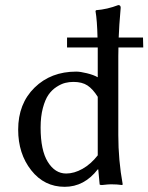

<svg xmlns="http://www.w3.org/2000/svg" viewBox="-20 -718 578 748"><path d="M537.1 -571.8 538.1 -533.2H441.4Q441.4 -527.8 441.2 -516.8Q440.9 -505.9 440.9 -500V-191.9Q440.9 -93.8 458 0L456.1 2.9Q436.5 0 411.6 0Q403.3 0 377 2.9Q368.2 2.9 368.2 0L362.8 -58.1H360.8Q308.1 9.8 231.9 9.8Q152.3 9.8 101.6 -54.7Q50.8 -119.1 50.8 -212.9Q50.8 -314 114.5 -376.5Q178.2 -439 276.9 -439Q293 -439 318.8 -432.6Q344.7 -426.3 360.8 -417V-481.9V-533.2H241.2V-571.8H359.9Q358.4 -638.7 352.1 -674.8L354 -678.2Q397.9 -681.6 440.9 -698.2Q450.2 -698.2 450.2 -688Q443.8 -614.7 442.4 -571.8ZM360.8 -112.8V-340.8Q341.8 -371.1 320.8 -385Q299.8 -398.9 266.1 -398.9Q249.5 -398.9 233.9 -395Q218.3 -391.1 200.2 -379.4Q182.1 -367.7 168.9 -348.9Q155.8 -330.1 147 -297.1Q138.2 -264.2 138.2 -221.2Q138.2 -132.3 166.3 -87.2Q194.3 -42 237.8 -42Q269 -42 301.5 -60.3Q334 -78.6 360.8 -112.8Z"/></svg>

Font: Linux Biolinum G
Style: Regular
Weight: 400
Designer: Philipp H. Poll
Foundry: Philipp H. Poll
Version: Version 1.1.0 ; ttfautohint (v1.6)